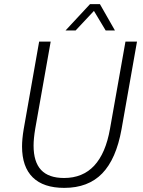

<svg xmlns="http://www.w3.org/2000/svg" viewBox="-20 -902 696 932"><path d="M87 -191Q87 -227 95 -275L170 -700H226L151 -277Q143 -229 143 -195Q143 -116 179.5 -77Q216 -38 291 -38Q472 -38 514 -277L589 -700H645L570 -275Q544 -130 476 -60Q408 10 292 10Q191 10 139 -41Q87 -92 87 -191ZM417 -882H465L538 -754H493L436 -849L347 -754H298Z"/></svg>

Font: Sarabun ExtraLight
Style: Italic
Weight: 275
Italic angle: -10°
Designer: Suppakit Chalermlarp | Katatrad Co.,Ltd.
Foundry: Cadson Demak Co.,Ltd.
Version: Version 1.000; ttfautohint (v1.6)